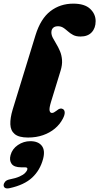

<svg xmlns="http://www.w3.org/2000/svg" viewBox="-35 -740 545 1054"><path d="M367 -720Q429.5 -720 459.8 -691.5Q490 -663 490 -624Q490 -586 468.5 -562.8Q447 -539.5 407 -539.5Q382.5 -539.5 366.5 -548Q350.5 -556.5 338 -567.8Q325.5 -579 312.8 -587.5Q300 -596 282.5 -596Q271 -596 263 -591.8Q255 -587.5 251 -580Q247 -572.5 247 -562.5Q247 -547.5 255.2 -531.8Q263.5 -516 274.5 -498Q285.5 -480 294.5 -458.5Q303.5 -437 305.5 -410.5Q307.5 -384 297.5 -351.5L245 -180.5Q234.5 -146 237.2 -133Q240 -120 250 -120Q255.5 -120 261 -122.8Q266.5 -125.5 275 -132Q287 -142 294.8 -143.8Q302.5 -145.5 310 -141.5Q319.5 -136.5 320.2 -123Q321 -109.5 310 -88.5Q294 -57.5 266.2 -34.2Q238.5 -11 201.2 2Q164 15 119 15Q68.5 15 45.8 -4Q23 -23 21.8 -57.5Q20.5 -92 34.5 -138.5L160 -547Q188 -637.5 241.8 -678.8Q295.5 -720 367 -720ZM81.5 178.5Q42.5 178.5 28.8 159.5Q15 140.5 23 111.5Q32 77.5 63.2 56.2Q94.5 35 131.5 35Q174.5 35 194.2 60Q214 85 201.5 132.5Q185 194.5 141.5 235Q98 275.5 17.5 293Q0.5 296.5 -7.5 291.2Q-15.5 286 -15 275.5Q-14 265.5 -6.5 257Q1 248.5 17 245Q51 238.5 71.8 229.2Q92.5 220 102.8 209.5Q113 199 115 190Q118 178.5 102.5 178.5Z"/></svg>

Font: Fraunces
Style: Italic
Weight: 900
Italic angle: -16°
Version: Version 1.000;[0bf87f6ff]